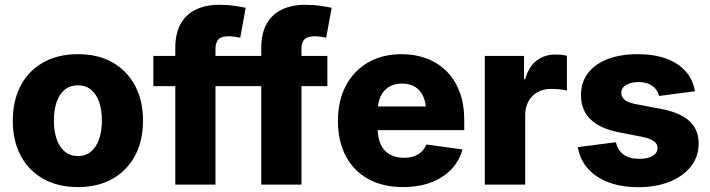

<svg xmlns="http://www.w3.org/2000/svg" viewBox="-20 -776 2986 807"><path d="M307.6 10.3Q223.1 10.3 161.4 -24.7Q99.6 -59.6 66.7 -122.3Q33.7 -185.1 33.7 -268.6Q33.7 -352.5 66.7 -415.5Q99.6 -478.5 161.4 -513.4Q223.1 -548.3 307.6 -548.3Q392.1 -548.3 453.4 -513.4Q514.6 -478.5 547.9 -415.5Q581.1 -352.5 581.1 -268.6Q581.1 -185.1 547.9 -122.3Q514.6 -59.6 453.4 -24.7Q392.1 10.3 307.6 10.3ZM307.6 -120.1Q339.4 -120.1 362.1 -138.7Q384.8 -157.2 396.5 -190.9Q408.2 -224.6 408.2 -269.5Q408.2 -314.9 396.5 -348.1Q384.8 -381.3 362.1 -399.4Q339.4 -417.5 307.6 -417.5Q275.4 -417.5 252.7 -399.4Q230 -381.3 218.3 -348.1Q206.5 -314.9 206.5 -269.5Q206.5 -224.6 218.3 -190.9Q230 -157.2 252.7 -138.7Q275.4 -120.1 307.6 -120.1Z M994.6 -541V-414.1H624.5V-541ZM716.8 0V-574.7Q716.8 -635.7 739.5 -676Q762.2 -716.3 804 -736.1Q845.7 -755.9 901.4 -755.9Q936.5 -755.9 967.5 -751.2Q998.5 -746.6 1012.7 -743.2L989.7 -617.7Q980.5 -619.6 966.8 -621.6Q953.1 -623.5 940.4 -623.5Q909.7 -623.5 897.7 -609.9Q885.7 -596.2 885.7 -570.8V0Z M1356 -541V-414.1H985.8V-541ZM1078.1 0V-574.7Q1078.1 -635.7 1100.8 -676Q1123.5 -716.3 1165.3 -736.1Q1207 -755.9 1262.7 -755.9Q1297.9 -755.9 1328.9 -751.2Q1359.9 -746.6 1374 -743.2L1351.1 -617.7Q1341.8 -619.6 1328.1 -621.6Q1314.5 -623.5 1301.8 -623.5Q1271 -623.5 1259 -609.9Q1247.1 -596.2 1247.1 -570.8V0Z M1673.8 10.3Q1589.4 10.3 1527.8 -23.7Q1466.3 -57.6 1433.3 -120.1Q1400.4 -182.6 1400.4 -268.6Q1400.4 -352.1 1433.3 -415Q1466.3 -478 1526.6 -513.2Q1586.9 -548.3 1668 -548.3Q1725.6 -548.3 1773.7 -530Q1821.8 -511.7 1857.2 -476.3Q1892.6 -440.9 1911.9 -389.6Q1931.2 -338.4 1931.2 -272V-229H1459.5V-328.6H1850.1L1771 -305.2Q1771 -342.8 1759.5 -369.4Q1748 -396 1725.6 -410.4Q1703.1 -424.8 1669.9 -424.8Q1636.7 -424.8 1614 -410.4Q1591.3 -396 1579.3 -369.9Q1567.4 -343.8 1567.4 -308.1V-236.3Q1567.4 -195.8 1580.8 -168Q1594.2 -140.1 1619.1 -126.5Q1644 -112.8 1677.2 -112.8Q1700.7 -112.8 1719.5 -119.1Q1738.3 -125.5 1751.7 -138.2Q1765.1 -150.9 1772 -168.5L1923.8 -147.9Q1911.1 -100.1 1877.2 -64.5Q1843.3 -28.8 1791.7 -9.3Q1740.2 10.3 1673.8 10.3Z M2017.6 0V-541H2182.6V-442.9H2187.5Q2202.1 -496.1 2235.6 -521.5Q2269 -546.9 2314.9 -546.9Q2327.1 -546.9 2339.6 -545.7Q2352.1 -544.4 2362.8 -541.5V-395Q2351.1 -398.9 2331.3 -400.6Q2311.5 -402.3 2295.4 -402.3Q2264.2 -402.3 2239.7 -388.7Q2215.3 -375 2201.4 -350.3Q2187.5 -325.7 2187.5 -292.5V0Z M2662.6 10.7Q2592.3 10.7 2538.3 -9.5Q2484.4 -29.8 2450.9 -67.4Q2417.5 -105 2408.7 -157.7L2568.4 -178.2Q2577.1 -144 2601.3 -126.2Q2625.5 -108.4 2667.5 -108.4Q2703.1 -108.4 2723.4 -120.8Q2743.7 -133.3 2743.7 -153.8Q2743.7 -171.9 2727.3 -183.3Q2710.9 -194.8 2677.2 -201.2L2582.5 -219.7Q2502.4 -234.9 2462.2 -274.2Q2421.9 -313.5 2421.9 -376Q2421.9 -430.2 2451.2 -468.5Q2480.5 -506.8 2533.9 -527.6Q2587.4 -548.3 2660.6 -548.3Q2729.5 -548.3 2780.5 -529.5Q2831.5 -510.7 2862.3 -475.8Q2893.1 -440.9 2900.9 -392.6L2750 -372.6Q2743.7 -399.9 2721.2 -415.5Q2698.7 -431.2 2664.1 -431.2Q2632.8 -431.2 2612.1 -418.9Q2591.3 -406.7 2591.3 -385.7Q2591.3 -369.1 2605 -356.9Q2618.7 -344.7 2651.9 -338.4L2756.3 -318.8Q2837.4 -303.7 2877 -267.8Q2916.5 -231.9 2916.5 -172.9Q2916.5 -117.2 2883.8 -75.9Q2851.1 -34.7 2793.9 -12Q2736.8 10.7 2662.6 10.7Z"/></svg>

Font: Inter 17pt ExtraBold
Style: Regular
Weight: 800
Version: Version 4.001;git-66647c0bb